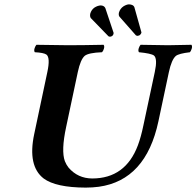

<svg xmlns="http://www.w3.org/2000/svg" viewBox="-20 -853 903 883"><path d="M337.9 -522 284.2 -269Q260.7 -159.7 278.3 -111.8Q285.2 -94.7 295.4 -82Q337.9 -32.7 403.8 -32.2Q557.1 -32.2 614.3 -185.1Q628.4 -222.7 639.6 -276.9L691.9 -522Q705.1 -583.5 688 -597.7Q674.8 -607.4 619.1 -612.8Q612.3 -621.1 622.1 -640.6Q624.5 -645 626.5 -647Q726.6 -645 752.9 -645Q764.6 -645 860.4 -647Q867.2 -638.7 857.9 -619.6Q855.5 -615.2 853.5 -612.8Q802.7 -606.9 788.6 -595.7Q769 -578.6 756.8 -522L708.5 -294.9Q650.9 -24.4 434.6 5.9Q405.3 9.8 374 9.8Q236.8 9.3 180.7 -32.2Q106.4 -89.8 137.2 -235.8L197.8 -522Q211.9 -587.9 193.4 -602.1Q180.7 -610.8 140.1 -612.8Q133.3 -621.1 143.1 -640.6Q145.5 -645 147.5 -647Q247.6 -645 293 -645Q358.9 -645 456.5 -647Q463.4 -638.7 454.1 -619.6Q451.7 -615.2 449.2 -612.8Q387.2 -610.4 369.6 -596.2Q350.1 -579.1 337.9 -522ZM414.1 -817.9Q429.2 -827.6 443.8 -828.1Q459 -827.1 464.4 -815.9L502.4 -702.1Q502.9 -700.2 502 -696.8Q498.5 -685.1 485.4 -684.1Q480.5 -685.1 479 -686L397.5 -770Q392.6 -777.8 395 -790Q399.9 -807.6 414.1 -817.9ZM548.3 -824.2Q562 -832.5 573.2 -833Q592.8 -832 597.7 -820.8L629.9 -706.1Q630.4 -704.1 630.4 -702.1Q627.9 -695.3 622.1 -690.9Q615.2 -688 613.3 -688Q610.4 -688.5 605.5 -689.9L529.8 -775.9Q524.4 -782.2 526.9 -794.9Q532.2 -813.5 548.3 -824.2Z"/></svg>

Font: Linux Libertine Slanted O
Style: Bold Slanted
Weight: 700
Designer: Philipp H. Poll
Foundry: Philipp H. Poll
Version: Version 5.0.0